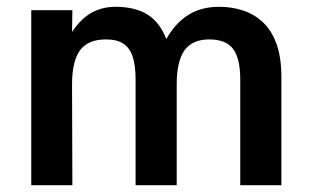

<svg xmlns="http://www.w3.org/2000/svg" viewBox="-20 -545 915 565"><path d="M72 -515H193L192 -451Q218 -490 249.5 -507.5Q281 -525 320 -525Q377 -525 413.5 -502.5Q450 -480 469 -431H470Q496 -477 534 -501Q572 -525 625 -525Q660 -525 692.5 -515Q725 -505 751 -482Q777 -459 792.5 -419Q808 -379 808 -318V0H687V-311Q687 -373 666 -401Q645 -429 596 -429Q546 -429 523 -397Q500 -365 500 -296V0H379V-311Q379 -352 370.5 -378Q362 -404 343 -416.5Q324 -429 292 -429Q239 -429 215.5 -397Q192 -365 192 -296L193 0H72Z"/></svg>

Font: Asta Sans
Style: Bold
Weight: 700
Designer: 42dot
Version: Version 1.000